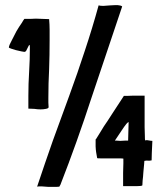

<svg xmlns="http://www.w3.org/2000/svg" viewBox="-20 -730 635 750"><path d="M337.9 -349.6Q397.5 -527.3 457 -704.1Q457 -704.1 457 -705.1Q452.1 -709 439.5 -710Q434.6 -710 430.7 -710Q420.9 -710 411.1 -709Q397.5 -708 383.8 -707Q371.1 -707 365.2 -709Q340.8 -620.1 311.5 -532.2Q283.2 -445.3 251 -357.4Q218.8 -269.5 186.5 -180.7Q155.3 -91.8 125 -1Q128.9 -2 141.6 -2Q155.3 -1 168.9 0Q182.6 0 195.3 0Q208 0 211.9 -1Q212.9 -2 213.9 -4.9Q214.8 -6.8 215.8 -7.8Q280.3 -172.9 337.9 -349.6ZM560.5 -181.6Q553.7 -183.6 546.9 -181.6Q545.9 -184.6 545.9 -199.2Q544.9 -213.9 544.9 -233.4Q544.9 -252 544.9 -273.4Q544.9 -294.9 544.9 -313.5Q544.9 -332 544.9 -343.8Q544.9 -356.4 544.9 -356.4Q544.9 -356.4 543.9 -356.4Q540 -356.4 528.3 -356.4Q515.6 -356.4 502 -356.4Q489.3 -356.4 477.5 -355.5Q465.8 -355.5 463.9 -355.5Q436.5 -314.5 418 -285.2Q399.4 -255.9 385.7 -236.3Q374 -216.8 367.2 -206.1Q360.4 -195.3 357.4 -190.4Q355.5 -186.5 353.5 -185.5Q353.5 -185.5 353.5 -184.6Q352.5 -156.2 355.5 -135.7Q358.4 -116.2 359.4 -113.3Q359.4 -112.3 359.4 -112.3Q360.4 -111.3 375 -111.3Q389.6 -111.3 408.2 -111.3Q426.8 -111.3 443.4 -111.3Q459 -111.3 461.9 -110.4Q461.9 -108.4 461.9 -91.8Q460.9 -75.2 460.9 -54.7Q460.9 -36.1 460.9 -19.5Q460.9 -3.9 460.9 -2.9Q496.1 -2.9 514.6 -2.9Q533.2 -2.9 536.1 -5.9Q536.1 -8.8 537.1 -24.4Q539.1 -40 540 -56.6Q542 -75.2 543 -88.9Q543.9 -101.6 543.9 -101.6Q543.9 -101.6 544.9 -101.6Q551.8 -103.5 557.6 -102.5Q564.5 -101.6 571.3 -103.5Q571.3 -103.5 572.3 -103.5Q572.3 -123 575.2 -179.7Q569.3 -179.7 560.5 -181.6ZM480.5 -180.7Q479.5 -180.7 478.5 -180.7Q475.6 -180.7 467.8 -180.7Q459 -179.7 450.2 -179.7Q442.4 -179.7 435.5 -180.7Q428.7 -180.7 428.7 -180.7Q429.7 -181.6 438.5 -195.3Q447.3 -208 456.1 -221.7Q465.8 -236.3 473.6 -246.1Q482.4 -255.9 482.4 -252Q481.4 -228.5 480.5 -181.6Q480.5 -181.6 480.5 -180.7ZM168.9 -329.1Q168.9 -337.9 168.9 -346.7Q168.9 -404.3 171.9 -460Q173.8 -514.6 173.8 -572.3Q173.8 -591.8 173.8 -613.3Q173.8 -633.8 171.9 -655.3Q159.2 -656.2 146.5 -656.2Q132.8 -657.2 120.1 -657.2Q109.4 -657.2 97.7 -656.2Q85.9 -656.2 75.2 -656.2Q73.2 -654.3 64.5 -639.6Q54.7 -626 43.9 -607.4Q34.2 -588.9 25.4 -571.3Q15.6 -553.7 14.6 -544.9Q14.6 -543 23.4 -540Q32.2 -537.1 42 -534.2Q52.7 -531.2 63.5 -529.3Q73.2 -527.3 75.2 -527.3Q79.1 -527.3 82 -531.2Q85 -536.1 86.9 -541Q89.8 -546.9 91.8 -550.8Q93.8 -554.7 95.7 -554.7Q96.7 -550.8 96.7 -544.9Q96.7 -497.1 93.8 -450.2Q90.8 -403.3 90.8 -355.5Q90.8 -338.9 90.8 -306.6Q90.8 -306.6 90.8 -305.7Q101.6 -305.7 114.3 -304.7Q127 -302.7 138.7 -302.7Q149.4 -302.7 159.2 -304.7Q169.9 -306.6 169.9 -311.5Q168.9 -321.3 168.9 -329.1Z"/></svg>

Font: Londrina Solid
Style: NNS
Weight: 400
Designer: Marcelo Magalhaes
Version: Version 1.002